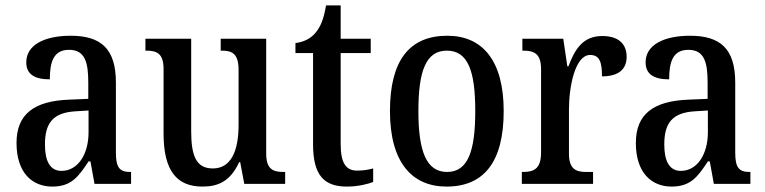

<svg xmlns="http://www.w3.org/2000/svg" viewBox="-20 -679 2824 709"><path d="M173 10C244 10 270 -27 307 -83H314L329 0H464V-44H461C422 -44 408 -60 408 -115V-374C408 -500 352 -547 241 -547C146 -547 77 -514 77 -449C77 -406 106 -386 164 -386C164 -451 178 -495 235 -495C295 -495 306 -447 306 -373V-314L235 -311C105 -306 41 -257 41 -151C41 -41 99 10 173 10ZM207 -48C165 -48 146 -84 146 -145C146 -223 174 -263 259 -268L307 -271V-191C307 -108 267 -48 207 -48Z M728 10C786 10 831 -10 863 -80H867L882 0H1033V-44H1028C992 -44 963 -51 963 -111V-536H795V-492H798C834 -492 861 -484 861 -421V-218C861 -121 833 -57 766 -57C704 -57 686 -104 686 -195V-536H517V-492H520C559 -492 584 -482 584 -424V-186C584 -49 632 10 728 10Z M1261 10C1304 10 1340 0 1358 -7V-57C1339 -52 1321 -49 1298 -49C1257 -49 1238 -78 1238 -147V-483H1349V-536H1238V-659H1184C1175 -606 1163 -580 1146 -559C1128 -537 1103 -524 1071 -520V-483H1136V-146C1136 -30 1178 10 1261 10Z M1629 10C1767 10 1840 -81 1840 -269C1840 -456 1761 -547 1632 -547C1492 -547 1420 -456 1420 -269C1420 -81 1500 10 1629 10ZM1631 -44C1554 -44 1525 -121 1525 -269C1525 -417 1553 -492 1630 -492C1708 -492 1735 -417 1735 -269C1735 -121 1708 -44 1631 -44Z M1907 0H2170V-44H2146C2110 -44 2081 -52 2081 -111V-275C2081 -360 2104 -476 2159 -476C2193 -476 2203 -452 2203 -397C2265 -397 2294 -424 2294 -469C2294 -516 2265 -546 2204 -546C2133 -546 2103 -498 2079 -434H2075L2060 -536H1909V-492H1912C1950 -492 1978 -483 1978 -424V-116C1978 -53 1949 -44 1910 -44H1907Z M2460 10C2531 10 2557 -27 2594 -83H2601L2616 0H2751V-44H2748C2709 -44 2695 -60 2695 -115V-374C2695 -500 2639 -547 2528 -547C2433 -547 2364 -514 2364 -449C2364 -406 2393 -386 2451 -386C2451 -451 2465 -495 2522 -495C2582 -495 2593 -447 2593 -373V-314L2522 -311C2392 -306 2328 -257 2328 -151C2328 -41 2386 10 2460 10ZM2494 -48C2452 -48 2433 -84 2433 -145C2433 -223 2461 -263 2546 -268L2594 -271V-191C2594 -108 2554 -48 2494 -48Z"/></svg>

Font: Noto Serif Bengali Condensed Medium
Style: Regular
Weight: 500
Width: 3
Designer: Juan Bruce, Universal Thirst, Indian Type Foundry and the Monotype Design Team.
Foundry: Monotype Imaging Inc.
Version: Version 2.003